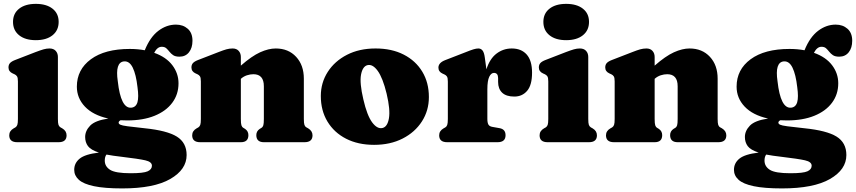

<svg xmlns="http://www.w3.org/2000/svg" viewBox="-20 -754 4538 1018"><path d="M170 -541Q114 -541 81.5 -567Q49 -593 49 -638Q49 -682.5 81.5 -708Q114 -733.5 170 -733.5Q226 -733.5 258.5 -708Q291 -682.5 291 -638Q291 -593 258.5 -567Q226 -541 170 -541ZM287 -452V-123.5Q287 -100.5 290.2 -91.8Q293.5 -83 301 -78.5L310 -73.5Q333 -60 333 -36.5Q333 0 290.5 0H71.5Q29 0 29 -36.5Q29 -60 52.5 -73.5L61.5 -78.5Q68.5 -83 71.8 -91.8Q75 -100.5 75 -123.5V-322.5Q75 -342 70.2 -349.2Q65.5 -356.5 56.5 -360.5L47.5 -364.5Q25 -374.5 25 -396.5Q25 -410.5 33 -419.5Q41 -428.5 60.5 -436L169 -478Q195.5 -488 211.2 -492.5Q227 -497 242.5 -497Q264 -497 275.5 -484.2Q287 -471.5 287 -452Z M747 -74Q865.5 -62 917.5 -29.8Q969.5 2.5 969.5 68Q969.5 145 882.8 195Q796 245 628.5 245Q534.5 245 478.5 233.2Q422.5 221.5 398 199.2Q373.5 177 373.5 146.5Q373.5 110.5 402.5 87Q431.5 63.5 504.5 55Q461.5 41 446.5 20.8Q431.5 0.5 431.5 -27.5Q431.5 -60.5 458.2 -88Q485 -115.5 554.5 -125.5Q473 -143.5 430.2 -188.8Q387.5 -234 387.5 -294.5Q387.5 -385 461.8 -439.8Q536 -494.5 668 -494.5Q710.5 -494.5 747.5 -487.5L748 -488.5Q776 -557.5 819.5 -590.5Q863 -623.5 913 -623.5Q950.5 -623.5 975.5 -601.5Q1000.5 -579.5 1000.5 -538Q1000.5 -500 982 -476.8Q963.5 -453.5 931.5 -453.5Q910 -453.5 898.2 -461.5Q886.5 -469.5 878.5 -479.8Q870.5 -490 861.8 -498Q853 -506 837.5 -506Q814 -506 797.5 -474Q861 -451.5 893.8 -408.2Q926.5 -365 926.5 -312.5Q926.5 -253.5 893.2 -209Q860 -164.5 799.2 -140Q738.5 -115.5 655 -115.5Q636.5 -115.5 619 -116.5Q609 -110.5 609 -104Q609 -97 618 -92.8Q627 -88.5 656.2 -84.5Q685.5 -80.5 747 -74ZM637.5 -428.5Q589.5 -424 604.5 -323Q620.5 -178 676 -183Q701 -185.5 708.8 -212Q716.5 -238.5 709 -292Q701.5 -359 684 -395Q666.5 -431 637.5 -428.5ZM535.5 97.5Q535.5 128.5 564 146.5Q592.5 164.5 672 164.5Q741 164.5 763.2 154.2Q785.5 144 785.5 124.5Q785.5 104 750.2 96Q715 88 622.5 77Q577.5 72 544.5 65.5Q535.5 77 535.5 97.5Z M1257 -452V-406Q1314.5 -456.5 1359.2 -476.8Q1404 -497 1442 -497Q1509 -497 1550 -452.8Q1591 -408.5 1591 -337V-123.5Q1591 -100.5 1594.2 -91.5Q1597.5 -82.5 1605 -78.5L1614 -73.5Q1637 -59.5 1637 -36.5Q1637 0 1594.5 0H1379.5Q1339 0 1339 -37.5Q1339 -58.5 1357 -70.5L1366 -76Q1373.5 -80.5 1376.2 -89.8Q1379 -99 1379 -123.5V-296.5Q1379 -360.5 1323.5 -360.5Q1307 -360.5 1289.2 -354.8Q1271.5 -349 1257 -336V-123.5Q1257 -99 1260 -89.8Q1263 -80.5 1270.5 -76L1279.5 -70.5Q1297 -58.5 1297 -37.5Q1297 0 1257 0H1041.5Q999 0 999 -36.5Q999 -60 1022.5 -73.5L1031.5 -78.5Q1038.5 -83 1041.8 -91.8Q1045 -100.5 1045 -123.5V-322.5Q1045 -342 1040.2 -349.2Q1035.5 -356.5 1026.5 -360.5L1017.5 -364.5Q995 -374.5 995 -396.5Q995 -410.5 1003 -419.5Q1011 -428.5 1030.5 -436L1139 -478Q1164.5 -488 1180.5 -492.5Q1196.5 -497 1213.5 -497Q1234 -497 1245.5 -484.2Q1257 -471.5 1257 -452Z M1971.5 -497Q2057 -497 2120.5 -464.5Q2184 -432 2219 -374Q2254 -316 2254 -239.5Q2254 -168 2217.2 -110.5Q2180.5 -53 2115 -19.5Q2049.5 14 1963.5 14Q1878.5 14 1815 -18.5Q1751.5 -51 1716.2 -109.5Q1681 -168 1681 -245Q1681 -315.5 1717.8 -372.8Q1754.5 -430 1819.8 -463.5Q1885 -497 1971.5 -497ZM2008.5 -75.5Q2034.5 -82 2042.2 -127Q2050 -172 2030 -257Q2009.5 -341.5 1982.5 -378.5Q1955.5 -415.5 1928 -408.5Q1902.5 -402 1894.2 -358Q1886 -314 1906.5 -227Q1926 -142 1953.2 -105.2Q1980.5 -68.5 2008.5 -75.5Z M2550.5 -449 2559 -386.5Q2577 -443 2612.8 -470Q2648.5 -497 2693.5 -497Q2744 -497 2772.5 -465Q2801 -433 2801 -368.5Q2801 -303 2775 -272.5Q2749 -242 2707 -242Q2664 -242 2642.5 -262.5Q2621 -283 2621 -319.5V-340.5Q2620.5 -367.5 2599 -367.5Q2584 -367.5 2574 -346.8Q2564 -326 2564 -280V-123.5Q2564 -103 2569.8 -93.2Q2575.5 -83.5 2592 -81L2628.5 -74.5Q2660.5 -69 2660.5 -37Q2660.5 0 2618 0H2351Q2308.5 0 2308.5 -36.5Q2308.5 -60 2332 -73.5L2341 -78.5Q2348 -82.5 2351.2 -91.5Q2354.5 -100.5 2354.5 -123.5V-321.5Q2354.5 -341 2349.8 -348.2Q2345 -355.5 2336 -359.5L2327 -363.5Q2304.5 -373.5 2304.5 -395.5Q2304.5 -421 2340 -435L2447 -476.5Q2475.5 -488 2490.5 -492.5Q2505.5 -497 2516 -497Q2530 -497 2538.5 -486.2Q2547 -475.5 2550.5 -449Z M2982 -541Q2926 -541 2893.5 -567Q2861 -593 2861 -638Q2861 -682.5 2893.5 -708Q2926 -733.5 2982 -733.5Q3038 -733.5 3070.5 -708Q3103 -682.5 3103 -638Q3103 -593 3070.5 -567Q3038 -541 2982 -541ZM3099 -452V-123.5Q3099 -100.5 3102.2 -91.8Q3105.5 -83 3113 -78.5L3122 -73.5Q3145 -60 3145 -36.5Q3145 0 3102.5 0H2883.5Q2841 0 2841 -36.5Q2841 -60 2864.5 -73.5L2873.5 -78.5Q2880.5 -83 2883.8 -91.8Q2887 -100.5 2887 -123.5V-322.5Q2887 -342 2882.2 -349.2Q2877.5 -356.5 2868.5 -360.5L2859.5 -364.5Q2837 -374.5 2837 -396.5Q2837 -410.5 2845 -419.5Q2853 -428.5 2872.5 -436L2981 -478Q3007.5 -488 3023.2 -492.5Q3039 -497 3054.5 -497Q3076 -497 3087.5 -484.2Q3099 -471.5 3099 -452Z M3451 -452V-406Q3508.5 -456.5 3553.2 -476.8Q3598 -497 3636 -497Q3703 -497 3744 -452.8Q3785 -408.5 3785 -337V-123.5Q3785 -100.5 3788.2 -91.5Q3791.5 -82.5 3799 -78.5L3808 -73.5Q3831 -59.5 3831 -36.5Q3831 0 3788.5 0H3573.5Q3533 0 3533 -37.5Q3533 -58.5 3551 -70.5L3560 -76Q3567.5 -80.5 3570.2 -89.8Q3573 -99 3573 -123.5V-296.5Q3573 -360.5 3517.5 -360.5Q3501 -360.5 3483.2 -354.8Q3465.5 -349 3451 -336V-123.5Q3451 -99 3454 -89.8Q3457 -80.5 3464.5 -76L3473.5 -70.5Q3491 -58.5 3491 -37.5Q3491 0 3451 0H3235.5Q3193 0 3193 -36.5Q3193 -60 3216.5 -73.5L3225.5 -78.5Q3232.5 -83 3235.8 -91.8Q3239 -100.5 3239 -123.5V-322.5Q3239 -342 3234.2 -349.2Q3229.5 -356.5 3220.5 -360.5L3211.5 -364.5Q3189 -374.5 3189 -396.5Q3189 -410.5 3197 -419.5Q3205 -428.5 3224.5 -436L3333 -478Q3358.5 -488 3374.5 -492.5Q3390.5 -497 3407.5 -497Q3428 -497 3439.5 -484.2Q3451 -471.5 3451 -452Z M4245 -74Q4363.5 -62 4415.5 -29.8Q4467.5 2.5 4467.5 68Q4467.5 145 4380.8 195Q4294 245 4126.5 245Q4032.5 245 3976.5 233.2Q3920.5 221.5 3896 199.2Q3871.5 177 3871.5 146.5Q3871.5 110.5 3900.5 87Q3929.5 63.5 4002.5 55Q3959.5 41 3944.5 20.8Q3929.5 0.5 3929.5 -27.5Q3929.5 -60.5 3956.2 -88Q3983 -115.5 4052.5 -125.5Q3971 -143.5 3928.2 -188.8Q3885.5 -234 3885.5 -294.5Q3885.5 -385 3959.8 -439.8Q4034 -494.5 4166 -494.5Q4208.5 -494.5 4245.5 -487.5L4246 -488.5Q4274 -557.5 4317.5 -590.5Q4361 -623.5 4411 -623.5Q4448.5 -623.5 4473.5 -601.5Q4498.5 -579.5 4498.5 -538Q4498.5 -500 4480 -476.8Q4461.5 -453.5 4429.5 -453.5Q4408 -453.5 4396.2 -461.5Q4384.5 -469.5 4376.5 -479.8Q4368.5 -490 4359.8 -498Q4351 -506 4335.5 -506Q4312 -506 4295.5 -474Q4359 -451.5 4391.8 -408.2Q4424.5 -365 4424.5 -312.5Q4424.5 -253.5 4391.2 -209Q4358 -164.5 4297.2 -140Q4236.5 -115.5 4153 -115.5Q4134.5 -115.5 4117 -116.5Q4107 -110.5 4107 -104Q4107 -97 4116 -92.8Q4125 -88.5 4154.2 -84.5Q4183.5 -80.5 4245 -74ZM4135.5 -428.5Q4087.5 -424 4102.5 -323Q4118.5 -178 4174 -183Q4199 -185.5 4206.8 -212Q4214.5 -238.5 4207 -292Q4199.5 -359 4182 -395Q4164.5 -431 4135.5 -428.5ZM4033.5 97.5Q4033.5 128.5 4062 146.5Q4090.5 164.5 4170 164.5Q4239 164.5 4261.2 154.2Q4283.5 144 4283.5 124.5Q4283.5 104 4248.2 96Q4213 88 4120.5 77Q4075.5 72 4042.5 65.5Q4033.5 77 4033.5 97.5Z"/></svg>

Font: Fraunces 9pt Soft Black
Style: Regular
Weight: 900
Version: Version 1.000;[b76b70a41]